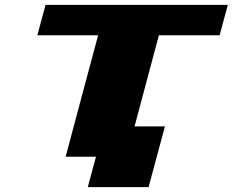

<svg xmlns="http://www.w3.org/2000/svg" viewBox="-20 -645 957 790"><path d="M341.3 125H591.3Q602.5 83.5 625 0Q647.5 -83.5 658.7 -125H533.7Q550.3 -187.5 583.7 -312.5Q617.2 -437.5 633.8 -500H883.8Q889.2 -520.5 900.4 -562.3Q911.6 -604 917.5 -625H167.5Q161.6 -604 150.4 -562.3Q139.2 -520.5 133.8 -500H383.8Q361.3 -417 316.7 -250Q272 -83 250 0H375Q369.1 21 357.9 62.5Q346.7 104 341.3 125Z"/></svg>

Font: Faithful 32x
Style: BoldOblique
Weight: 400
Foundry: Faithful Resource Pack
Version: Version 1.0; January 27, 2023